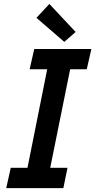

<svg xmlns="http://www.w3.org/2000/svg" viewBox="-20 -973 493 993"><path d="M35.6 -105H122.1L224.1 -614.7H133.3L157.2 -719.7H452.6L428.7 -614.7H342.8L239.7 -105H329.1L307.6 0H12.2ZM168.5 -880.9 235.4 -952.6 371.1 -807.6 312.5 -756.3Z"/></svg>

Font: Reddit Sans Fudge SmBold Italic
Style: Regular
Weight: 600
Italic angle: -11.25°
Designer: Stephen Hutchings
Version: Version 1.013